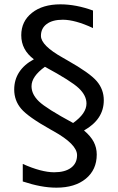

<svg xmlns="http://www.w3.org/2000/svg" viewBox="-20 -762 540 877"><path d="M185.1 -457Q154.3 -434.6 139.2 -412.6Q124 -390.6 124 -368.2Q124 -331.1 158 -298.6Q191.9 -266.1 314 -200.2Q344.7 -222.2 359.9 -244.4Q375 -266.6 375 -289.1Q375 -325.7 340.1 -358.9Q305.2 -392.1 185.1 -457ZM404.8 -713.9V-633.8Q364.3 -652.8 329.3 -662.4Q294.4 -671.9 267.1 -671.9Q219.7 -671.9 193.4 -652.3Q167 -632.8 167 -598.1Q167 -554.2 267.6 -498Q280.3 -490.7 287.1 -486.8Q390.1 -428.7 422.1 -391.1Q454.1 -353.5 454.1 -304.2Q454.1 -260.3 431.6 -226.1Q409.2 -191.9 363.8 -166Q394 -140.6 408 -114Q421.9 -87.4 421.9 -56.2Q421.9 13.2 372.1 54.2Q322.3 95.2 237.8 95.2Q202.1 95.2 164.6 88.1Q127 81.1 84 66.9V-13.2Q126.5 5.9 162.6 15.4Q198.7 24.9 227.1 24.9Q276.9 24.9 304.4 4.4Q332 -16.1 332 -53.2Q332 -103 224.1 -163.1L211.9 -169.9Q107.4 -228.5 76.2 -265.9Q44.9 -303.2 44.9 -353Q44.9 -397.5 67.6 -432.4Q90.3 -467.3 134.8 -491.2Q106 -512.7 91.6 -540Q77.1 -567.4 77.1 -601.1Q77.1 -664.6 126 -703.4Q174.8 -742.2 255.9 -742.2Q291.5 -742.2 328.9 -735.1Q366.2 -728 404.8 -713.9Z"/></svg>

Font: Pangururan
Style: Regular
Weight: 400
Designer: Uli Kozok
Foundry: Michael Everson and Uli Kozok
Version: Version 1.005